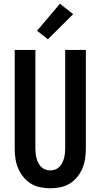

<svg xmlns="http://www.w3.org/2000/svg" viewBox="-20 -1003 540 1031"><path d="M250 8Q223 8 196 2.5Q169 -3 146 -17Q123 -31 105.5 -52.5Q88 -74 77.5 -99Q67 -124 63 -151Q59 -178 59 -205V-735H170V-205Q170 -192 171.5 -178.5Q173 -165 176.5 -152.5Q180 -140 186 -128Q192 -116 201.5 -106.5Q211 -97 224 -92.5Q237 -88 250 -88Q263 -88 276 -92.5Q289 -97 298.5 -106.5Q308 -116 314 -128Q320 -140 323.5 -152.5Q327 -165 328.5 -178.5Q330 -192 330 -205V-735H441V-205Q441 -178 437 -151Q433 -124 422.5 -99Q412 -74 394.5 -52.5Q377 -31 354 -17Q331 -3 304 2.5Q277 8 250 8ZM237 -792 179 -838 302 -983 373 -927Z"/></svg>

Font: Iosevka Term
Style: Bold
Weight: 700
Monospace: yes
Designer: Belleve Invis
Foundry: Belleve Invis
Version: Version 30.0.1